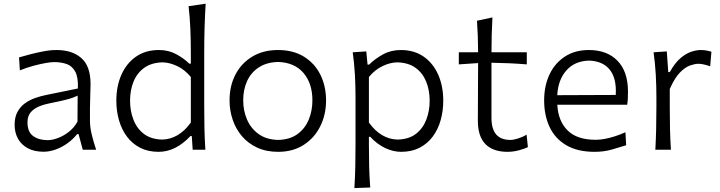

<svg xmlns="http://www.w3.org/2000/svg" viewBox="-20 -794 3818 1018"><path d="M232.6 -50.9Q186.3 -50.9 156 -72.5Q125.7 -94.2 125.7 -145.6Q125.7 -178.4 142.8 -198.5Q160 -218.7 188 -230Q216 -241.4 248.7 -247.5Q298.6 -257.3 326.3 -264.4Q354 -271.4 368.4 -277Q382.9 -282.5 391.7 -286.9L390.9 -149.2Q372.5 -116.1 344.2 -94.3Q315.8 -72.4 285.8 -61.6Q255.9 -50.9 232.6 -50.9ZM211.1 10.5Q242.4 10.5 275.4 -1.4Q308.5 -13.3 338 -34.6Q367.5 -55.9 388.9 -82.9H396.6L418.8 0H489.8Q475.1 -43.9 466.1 -82Q457 -120.1 457 -153.6V-220.2Q457 -254.3 458.6 -289.7Q460.1 -325.1 460.1 -348.3Q460.1 -443.4 411.3 -486.1Q362.5 -528.8 279.7 -528.8Q247.3 -528.8 210.3 -521.8Q173.3 -514.9 139.2 -505.7Q105 -496.6 80.9 -489.7L85.3 -420.9Q123 -436.1 159.3 -445.7Q195.5 -455.4 223.8 -460.1Q252.1 -464.8 266.6 -464.8Q303.5 -464.8 333 -454.7Q362.4 -444.5 378.8 -414.5Q395.2 -384.5 393 -324.8L221.5 -289.7Q195.9 -284.5 167.3 -274.6Q138.7 -264.8 113.9 -247.4Q89 -230 73.3 -201.9Q57.5 -173.9 57.5 -132.2Q57.5 -90.9 75.4 -58.6Q93.4 -26.2 127.6 -7.9Q161.8 10.5 211.1 10.5Z M839.5 -54Q780.2 -55.5 742.6 -84.4Q705.1 -113.3 687.4 -159.8Q669.6 -206.2 669.6 -259.7Q669.6 -316.1 688.2 -361.6Q706.8 -407.2 745 -434.6Q783.2 -461.9 841.3 -463.4Q878.8 -462.9 919.2 -443.8Q959.7 -424.7 991.8 -385.8V-144.3Q960.7 -100.6 921.9 -77.6Q883.1 -54.7 839.5 -54ZM820.8 11Q911.2 11 989.6 -72.5H996.9L1001.6 0H1068.9Q1065.2 -57.6 1064 -111.1Q1062.8 -164.6 1062.8 -228.7V-515.4Q1062.8 -583.6 1064.7 -647.3Q1066.6 -710.9 1070.4 -774.5L979.9 -761.1Q986.6 -703.3 989.2 -642.3Q991.8 -581.3 991.8 -515.4V-456.4H983.8Q955.6 -484.2 914.6 -506.5Q873.6 -528.8 822.8 -528.8Q751.5 -528.8 701 -493.6Q650.5 -458.4 623.7 -397.7Q596.8 -336.9 596.8 -260Q596.8 -205.5 610.9 -156.5Q624.9 -107.5 652.9 -69.9Q680.9 -32.3 722.9 -10.6Q764.9 11 820.8 11Z M1454.9 -52.1Q1392 -53.7 1351 -83.4Q1310 -113 1289.7 -160.3Q1269.5 -207.6 1269.5 -261.7Q1269.5 -318.6 1290.1 -364.1Q1310.8 -409.6 1352.2 -436.7Q1393.7 -463.9 1454.9 -465.5Q1541.5 -462.6 1589 -407.3Q1636.4 -351.9 1636.4 -261.7Q1636.4 -207.5 1617.1 -160.1Q1597.8 -112.8 1557.6 -83.3Q1517.4 -53.7 1454.9 -52.1ZM1455.1 11Q1532.6 11 1589.5 -25.3Q1646.5 -61.7 1677.6 -123.6Q1708.8 -185.4 1708.8 -261.7Q1708.8 -337.3 1678.7 -397.9Q1648.6 -458.4 1591.5 -493.6Q1534.5 -528.8 1454 -528.8Q1376.1 -528.8 1318.3 -494.3Q1260.5 -459.8 1228.8 -399.5Q1197.1 -339.2 1197.1 -261.7Q1197.1 -207.6 1214 -158.4Q1230.8 -109.3 1263.4 -71.2Q1296 -33.2 1344.1 -11.1Q1392.1 11 1455.1 11Z M2088.3 -54Q2044.8 -54.7 2005.9 -77.6Q1967.1 -100.6 1936 -144.3V-385.8Q1968.2 -424.7 2008.6 -443.8Q2049 -462.9 2086.5 -463.4Q2145 -461.9 2183 -434.6Q2220.9 -407.2 2239.5 -361.6Q2258.1 -316.1 2258.1 -259.7Q2258.1 -206.2 2240.4 -159.8Q2222.7 -113.3 2185.4 -84.4Q2148.1 -55.5 2088.3 -54ZM1859 203.1 1943 200.2Q1938.6 142.7 1937.3 89.3Q1936 36 1936 -26.1V-68.7H1943.2Q1979.4 -29.3 2022.1 -9.1Q2064.8 11 2106.9 11Q2162.8 11 2204.6 -10.6Q2246.5 -32.3 2274.5 -69.9Q2302.5 -107.5 2316.3 -156.5Q2330.2 -205.5 2330.2 -260Q2330.2 -336.9 2303.5 -397.7Q2276.9 -458.4 2226.6 -493.6Q2176.4 -528.8 2105.1 -528.8Q2052.3 -528.8 2009.8 -505.2Q1967.3 -481.5 1937.2 -451.5H1928.8L1922.1 -521.5L1850.1 -516.8Q1858.5 -457.6 1861.8 -397.4Q1865 -337.3 1865 -280.7V-28.9Q1865 35.2 1863.8 90.4Q1862.6 145.6 1859 203.1Z M2671.1 11Q2701.8 11 2732.6 2.5Q2763.5 -6.1 2778.9 -13.9L2772 -80.2Q2752.8 -68 2727.9 -60.1Q2703.1 -52.1 2686.6 -52.1Q2635.6 -52.1 2610.7 -81.3Q2585.8 -110.5 2585.8 -168.6V-461.4Q2631.6 -460.7 2679.2 -458.6Q2726.8 -456.5 2773.1 -452.6V-516.8H2585.9Q2586 -567.7 2587.1 -608.9Q2588.3 -650 2590.9 -701.7L2509.1 -684Q2512.1 -640.9 2513.4 -601Q2514.8 -561.1 2515 -516.8H2412.7V-452.6L2515 -459.6Q2514.9 -398.8 2514.3 -319.5Q2513.6 -240.2 2513.6 -154.3Q2513.6 -70.5 2554 -29.7Q2594.4 11 2671.1 11Z M3132.6 11Q3182.7 11 3226 -1.6Q3269.3 -14.2 3300 -23.9L3296.1 -92.8Q3268.6 -80.5 3240.6 -71.4Q3212.6 -62.4 3186.6 -57.6Q3160.7 -52.8 3139.1 -52.8Q3038.7 -52.8 2989.1 -102.8Q2939.4 -152.7 2934.9 -238.6H3305.4Q3307.9 -254.5 3308.8 -271.2Q3309.6 -287.8 3309.6 -307.9Q3309.6 -414.8 3254.1 -471.8Q3198.6 -528.8 3102.1 -528.8Q3028.9 -528.8 2975.7 -494.4Q2922.4 -460.1 2893.8 -399.8Q2865.1 -339.5 2865.1 -261.7Q2865.1 -182.6 2893.9 -121Q2922.7 -59.4 2982.2 -24.2Q3041.6 11 3132.6 11ZM3244.7 -290.6 2934.7 -289.3Q2938.8 -370.2 2982.8 -420.4Q3026.8 -470.6 3103.2 -472.7Q3176.4 -470.3 3213.2 -424.2Q3249.9 -378.2 3244.7 -290.6Z M3454.7 0H3537.3Q3533.6 -57.6 3532.4 -110.7Q3531.2 -163.8 3531.2 -225.9V-322.3Q3557.6 -381.9 3585.7 -410.2Q3613.9 -438.6 3639.5 -447.2Q3665.1 -455.8 3683.3 -455.8Q3696.7 -455.8 3713.3 -451.9Q3729.9 -448 3745.4 -442.5L3752 -519.7Q3738.6 -524 3724.1 -526.4Q3709.7 -528.8 3694.6 -528.8Q3672.3 -528.8 3644.1 -519.3Q3615.9 -509.8 3586.7 -484.6Q3557.5 -459.5 3531.3 -411.9H3523.2L3515.4 -521.5L3445.3 -516.8Q3453.7 -457.6 3457 -397.4Q3460.3 -337.3 3460.3 -280.7V-228.7Q3460.3 -164.6 3459 -111.1Q3457.8 -57.6 3454.7 0Z"/></svg>

Font: Pinar-VF-FD
Style: Regular
Weight: 300
Designer: Amin Abedi
Version: Version 3.0